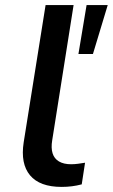

<svg xmlns="http://www.w3.org/2000/svg" viewBox="-20 -725 443 754"><path d="M222 9Q136 9 98 -36.5Q60 -82 73 -166L159 -705H269L185 -174Q180 -144 186.5 -123Q193 -102 211.5 -91Q230 -80 259 -80Q273 -80 287.5 -82Q302 -84 314 -86L301 -1Q282 4 262.5 6.5Q243 9 222 9ZM288 -513 320 -705H403L345 -513Z"/></svg>

Font: Nunito Sans 10pt SemiExpanded SemiBold
Style: Italic
Weight: 600
Width: 6
Italic angle: -9°
Designer: Vernon Adams
Foundry: Vernon Adams
Version: Version 3.101;gftools[0.9.27]